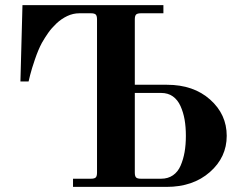

<svg xmlns="http://www.w3.org/2000/svg" viewBox="-20 -732 946 752"><path d="M60 -413 68 -712H620V-680H532Q518 -680 513 -675Q508 -670 508 -656V-400H634Q738 -400 803 -342Q868 -284 868 -200Q868 -116 802 -58Q736 0 632 0H266V-32H336Q350 -32 355 -37Q360 -42 360 -56V-656Q360 -670 355 -675Q350 -680 336 -680H291Q266 -680 243 -669Q220 -658 201 -640Q182 -622 169 -603.5Q156 -585 144 -564Q130 -538 117 -500Q104 -462 98 -438L92 -413ZM508 -56Q508 -42 513 -37Q518 -32 532 -32H611Q638 -32 657.5 -45.5Q677 -59 687.5 -83.5Q698 -108 703 -136.5Q708 -165 708 -200Q708 -235 703 -263.5Q698 -292 687 -316.5Q676 -341 657 -354.5Q638 -368 611 -368H508Z"/></svg>

Font: Old Standard TT
Style: Bold
Weight: 700
Designer: Alexey Kryukov <alexios@thessalonica.org.ru>
Version: Version 2.2